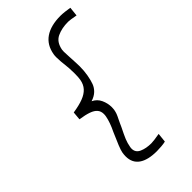

<svg xmlns="http://www.w3.org/2000/svg" viewBox="-307 -929 1213 1213"><g transform="rotate(-45 300.0 -322.0)"><path d="M162.5 79.5Q162.5 64.5 165.5 47Q168.5 30.5 181.2 -1.2Q194 -33 217 -85Q244.5 -141 253 -186Q255 -196 255 -206.5Q255 -232 241 -248.5Q227 -265 198.2 -275.2Q169.5 -285.5 122 -292.5L127 -348.5Q182.5 -357 218.5 -370.8Q254.5 -384.5 275.2 -407.2Q296 -430 302 -465Q305.5 -483.5 305.5 -520.5Q305.5 -541 304 -567L302.5 -582.5Q295.5 -642.5 295.5 -672Q295.5 -689 297.5 -699Q309.5 -769.5 361.2 -804.8Q413 -840 499.5 -840Q514 -840 537.5 -837.5Q561 -835 579.5 -831.5L573 -769.5Q522.5 -779 507 -779Q449.5 -779 407.5 -759Q365.5 -739 355 -681Q354 -676.5 354 -663.5Q354 -653.5 356 -618.5Q359 -568 359 -560Q360 -538 360 -529Q360 -488 353.5 -452Q347 -415.5 338 -391.5Q329 -367.5 309.8 -348.8Q290.5 -330 257 -319Q290.5 -303.5 305.8 -270.2Q321 -237 321 -201.5Q321 -190 319.5 -180Q316.5 -163.5 311.8 -150.8Q307 -138 295.5 -115.5Q291 -106 285.8 -95Q280.5 -84 275 -71Q251 -23 240.5 2.5Q230 28 224.5 59Q223.5 63.5 223.5 71.5Q223.5 106.5 257 121.2Q290.5 136 336.5 136Q356.5 136 410.5 126.5L404 188.5Q390 192 367.5 194Q345 196 326 196Q246.5 196 204.5 166.8Q162.5 137.5 162.5 79.5Z"/></g></svg>

Font: JuliaMono Light
Style: Italic
Weight: 300
Italic angle: -9°
Monospace: yes
Designer: cormullion
Foundry: corm
Version: Version 0.054; ttfautohint (v1.8.4)